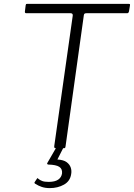

<svg xmlns="http://www.w3.org/2000/svg" viewBox="-20 -762 688 987"><path d="M112 -735Q113 -740 114 -741Q115 -742 120 -742H642Q647 -742 648 -740Q649 -738 648 -733L643 -703Q642 -699 640 -696.5Q638 -694 633 -694H424Q418 -694 415 -692Q412 -690 411 -684L317 -10Q316 -3 314 -1.5Q312 0 307 0H268Q262 0 260 -2.5Q258 -5 259 -12L354 -682Q355 -694 343 -694H115Q107 -694 108 -703ZM346 132Q341 169 309 187Q277 205 236 205Q213 205 195 199Q177 193 162 183Q160 183 158.5 180.5Q157 178 157 176L171 155Q172 153 173.5 154Q175 155 177 157Q185 164 197 168.5Q209 173 230 173Q262 173 279 161.5Q296 150 299 129Q301 106 284.5 95.5Q268 85 229 84Q225 84 223.5 81.5Q222 79 222 78L270 -5H307L276 56Q275 57 275 57.5Q275 58 276 58Q307 60 322.5 71.5Q338 83 343.5 99Q349 115 346 132Z"/></svg>

Font: Libre Franklin Thin ExtraLight
Style: Italic
Weight: 250
Italic angle: -8°
Version: Version 3.000